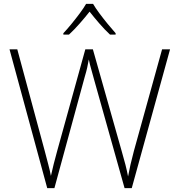

<svg xmlns="http://www.w3.org/2000/svg" viewBox="-20 -1034 921 988"><path d="M855 -780 658 -66H621L464 -625Q456 -656 449 -679.5Q442 -703 437 -728Q433 -705 428.5 -685Q424 -665 417 -642L260 -66H223L29 -780H69L210 -258Q220 -219 228 -189.5Q236 -160 242 -129Q249 -160 256.5 -190.5Q264 -221 275 -260L419 -780H458L606 -257Q618 -216 625.5 -186.5Q633 -157 639 -126Q645 -158 651.5 -187Q658 -216 669 -257L814 -780ZM459 -1014Q471 -993 491.5 -965.5Q512 -938 534.5 -910.5Q557 -883 575 -863V-856H546Q519 -881 491 -913.5Q463 -946 441 -974Q419 -946 390.5 -913.5Q362 -881 335 -856H306V-863Q325 -883 347.5 -910.5Q370 -938 390.5 -965.5Q411 -993 423 -1014Z"/></svg>

Font: Noto Sans Malayalam UI ExtraLight
Style: Regular
Weight: 200
Designer: Jelle Bosma - Monotype Design Team
Foundry: Monotype Imaging Inc.
Version: Version 2.104; ttfautohint (v1.8.4.7-5d5b)